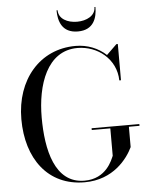

<svg xmlns="http://www.w3.org/2000/svg" viewBox="-63 -1020 848 1082"><g transform="rotate(-5 361.0 -479.5)"><path d="M304 -969H298C298 -908 318 -840 408 -840C498 -840 518 -908 518 -969H512.5C512.5 -920 462 -895 408 -895C354 -895 304 -920 304 -969ZM437 -290V-280H542V-125C532 -103 496 1 372 1C203 1 162 -193 162 -375C162 -557 223 -747.5 397 -747.5C509.5 -747.5 614 -666.5 616 -545H625.5V-750H617.5L559.5 -693.5C515.5 -735 453.5 -760 387 -760C184 -760 47 -598 47 -375C47 -152 164 10 372 10C535 10 617 -102 647 -165V-280H707V-290Z"/></g></svg>

Font: Bodoni* 24
Style: Regular
Weight: 400
Version: Version 2.3